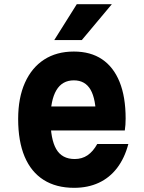

<svg xmlns="http://www.w3.org/2000/svg" viewBox="-20 -881 690 920"><path d="M191 -371H496L440 -313Q440 -406 414 -451Q388 -496 334 -496Q278 -496 250 -448.5Q222 -401 222 -311Q222 -214 249.5 -166.5Q277 -119 338 -119Q373 -119 399.5 -137Q426 -155 446 -191H595Q577 -123 541 -76Q505 -29 453 -5Q401 19 335 19Q249 19 189 -19Q129 -57 98 -130.5Q67 -204 67 -311Q67 -412 99.5 -484.5Q132 -557 191.5 -595.5Q251 -634 334 -634Q414 -634 469 -597Q524 -560 553 -488.5Q582 -417 582 -313Q582 -296 581 -283Q580 -270 578 -256H191ZM240 -689 348 -861H516L372 -689Z"/></svg>

Font: Martian Mono SemiCondensed
Style: Bold
Weight: 700
Width: 4
Designer: Roman Shamin
Foundry: Evil Martians
Version: Version 1.000